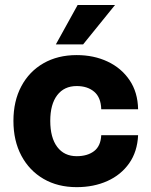

<svg xmlns="http://www.w3.org/2000/svg" viewBox="-20 -738 607 772"><path d="M442.4 -717.8H292.1L204.6 -559.5H314.2ZM34 -252Q34 -172 66 -111.9Q98 -51.9 155.2 -18.7Q212.4 14.5 288.4 14.5Q357 14.5 411.6 -10.1Q466.3 -34.6 499.3 -81.3Q532.3 -128.1 535.3 -194.5H387.1Q385 -150.7 358.3 -130.4Q331.6 -110 288.4 -110Q238.2 -110 210.2 -147.1Q182.1 -184.3 182.1 -252Q182.1 -318.9 210.1 -355.4Q238.1 -392 288.4 -392Q332.1 -392 358.9 -369Q385.8 -346.1 387.1 -298.7H535.3Q533.9 -367.3 500.9 -415.8Q468 -464.4 412.7 -490.4Q357.3 -516.5 288.4 -516.5Q212.1 -516.5 154.8 -483.6Q97.6 -450.8 65.8 -391.2Q34 -331.7 34 -252Z"/></svg>

Font: Overused Grotesk Light
Style: Regular
Weight: 300
Designer: RandomMaerks
Version: Version 0.005